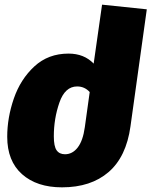

<svg xmlns="http://www.w3.org/2000/svg" viewBox="-20 -784 650 824"><path d="M610 -744 540 -242Q522 -111 446 -45.5Q370 20 246 20Q138 20 74.5 -36.5Q11 -93 11 -197Q11 -279 39.5 -361.5Q68 -444 127.5 -499Q187 -554 274 -554Q341 -554 382 -511L418 -764ZM344 -238 365 -389Q343 -413 311 -413Q259 -413 235 -344Q211 -275 211 -199Q211 -156 223 -139Q235 -122 259 -122Q291 -122 313.5 -151Q336 -180 344 -238Z"/></svg>

Font: FiraGO Heavy
Style: Italic
Weight: 900
Italic angle: -8°
Designer: bBox Type GmbH
Foundry: bBox Type GmbH
Version: Version 1.001